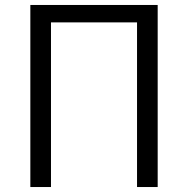

<svg xmlns="http://www.w3.org/2000/svg" viewBox="-20 -752 756 772"><path d="M102 0H185V-662H531V0H614V-732H102Z"/></svg>

Font: ChiuKong Gothic MN Normal
Style: Regular
Weight: 350
Designer: Ryoko NISHIZUKA 西塚涼子 (kana, bopomofo & ideographs); Paul D. Hunt (Latin, Greek & Cyrillic); Sandoll Communications 산돌커뮤니
Foundry: Adobe
Version: Version 1.300